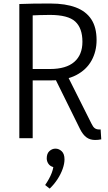

<svg xmlns="http://www.w3.org/2000/svg" viewBox="-20 -791 621 1099"><path d="M264.4 288.6 238.4 268.1Q249 252.8 259.1 234.8Q269.2 216.9 276.1 198.8Q283 180.7 285.2 165.5Q265.9 160 256.7 145.8Q247.5 131.6 247.5 115.6Q247.5 87.7 263 73.7Q278.5 59.8 297.4 59.8Q317.2 59.8 333.2 74.7Q349.2 89.7 349.2 121.3Q349.2 145.8 338.8 175.4Q328.4 205 309.3 234.5Q290.2 264 264.4 288.6ZM90.6 0V-768Q133.1 -770 176.9 -770.4Q220.7 -770.8 269.4 -770.8Q354.4 -770.8 413.3 -748.8Q472.1 -726.7 502.5 -680.7Q532.8 -634.6 532.8 -561.6Q532.8 -496.6 503.8 -444.2Q474.8 -391.8 416.7 -361.3Q358.6 -330.8 270.5 -330.8H127.4V-396H265.7Q358.4 -396 405.1 -436.6Q451.8 -477.1 451.8 -552Q451.8 -629.6 410.8 -667.6Q369.8 -705.6 265 -705.6Q237.7 -705.6 206.6 -704.6Q175.5 -703.6 149.9 -702.3L167.1 -718.8V0ZM283 -366.3 357.4 -374.8 504.1 -82.3Q512.4 -64.6 522.4 -57.2Q532.4 -49.9 547.9 -49.9Q550.2 -49.9 552.2 -49.9Q554.2 -49.9 556 -50.2L559.6 6.6Q552.2 8.4 542.4 9.3Q532.6 10.2 524.4 10.2Q495.4 10.2 474.9 -4.8Q454.4 -19.9 438.5 -51.5Z"/></svg>

Font: Yaldevi ExtraLight
Style: Regular
Weight: 200
Designer: Sol Matas, Rajitha Manaperi, Kosala Senevirathne
Foundry: Mooniak
Version: Version 1.100